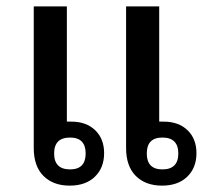

<svg xmlns="http://www.w3.org/2000/svg" viewBox="-20 -575 679 603"><path d="M199 8Q147 8 116.5 -22.5Q86 -53 86 -110V-555H190V-193Q196 -193 204 -193Q251 -193 279 -166Q307 -139 307 -94Q307 -48 278 -20Q249 8 199 8ZM489 8Q437 8 406.5 -22.5Q376 -53 376 -110V-555H480V-193Q486 -193 494 -193Q541 -193 569 -166Q597 -139 597 -94Q597 -48 568 -20Q539 8 489 8ZM200 -43Q249 -43 249 -93Q249 -143 200 -143Q150 -143 150 -93Q150 -43 200 -43ZM490 -43Q540 -43 540 -93Q540 -143 490 -143Q441 -143 441 -93Q441 -43 490 -43Z"/></svg>

Font: Noto Sans Thai Looped Medium
Style: Regular
Weight: 500
Designer: Sasikarn Vongin, Ben Mitchell
Foundry: The Fontpad Ltd
Version: Version 1.001; ttfautohint (v1.8.4.7-5d5b)